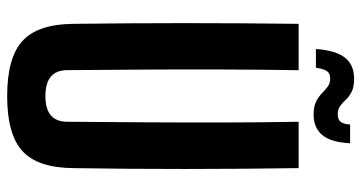

<svg xmlns="http://www.w3.org/2000/svg" viewBox="-255 -739 1003 533"><g transform="rotate(90 246.5 -472.5)"><path d="M246.8 9.1Q140.5 9.1 94.1 -33Q47.6 -75.1 46.2 -172.4Q44.2 -328.8 44.2 -486.4Q44.2 -643.9 46.2 -800H174.9Q173.2 -695.9 172.9 -587.4Q172.5 -479 173.2 -370.6Q173.9 -262.1 174.7 -157.9Q174.7 -127.7 192.5 -112.4Q210.2 -97.1 246.8 -97.1Q283 -97.1 300.5 -112.4Q318 -127.7 318 -157.9Q318.9 -262.1 319.5 -370.6Q320.2 -479 320 -587.4Q319.9 -695.9 318 -800H446.7Q449 -643.9 449.1 -486.4Q449.2 -328.8 446.7 -172.4Q445.4 -75.1 399.1 -33Q352.7 9.1 246.8 9.1ZM325.5 -942.9H377.7Q375 -889.4 354.8 -865.5Q334.6 -841.6 298.1 -841.6Q275.4 -841.6 261.9 -848.5Q248.3 -855.4 239 -864.6Q229.6 -873.8 220.5 -880.7Q211.4 -887.6 197.5 -887.6Q183.2 -887.6 177 -877.9Q170.8 -868.2 168.1 -848H116Q120.2 -903.9 140.3 -928.9Q160.4 -954 198.5 -954Q221.5 -954 234.7 -947.2Q247.9 -940.5 256.5 -931.3Q265.1 -922.1 274.1 -915.4Q283 -908.6 297.5 -908.6Q312.7 -908.6 318.9 -917.6Q325 -926.7 325.5 -942.9Z"/></g></svg>

Font: Big Shoulders Text SC Thin
Style: Regular
Weight: 100
Designer: Patric King
Foundry: XO Type Co
Version: Version 2.002